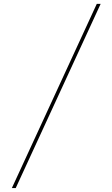

<svg xmlns="http://www.w3.org/2000/svg" viewBox="-20 -800 568 970"><path d="M40 150 469 -780.5H488.5L59.5 150Z"/></svg>

Font: Bodoni Moda SemiBold
Style: Regular
Weight: 600
Designer: Owen Earl
Foundry: indestructible type
Version: Version 2.005; ttfautohint (v1.8.4.7-5d5b)